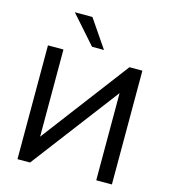

<svg xmlns="http://www.w3.org/2000/svg" viewBox="-133 -1044 1016 1149"><g transform="rotate(15 375.0 -469.0)"><path d="M83 0V-705H179V-165L588 -705H668V0H571V-540L161 0ZM340 -765 187 -938H296L414 -765Z"/></g></svg>

Font: Mulish SemiBold
Style: Regular
Weight: 600
Designer: Vernon Adams
Foundry: Vernon Adams
Version: Version 3.603; ttfautohint (v1.8.3)